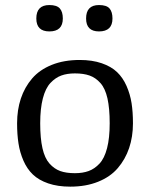

<svg xmlns="http://www.w3.org/2000/svg" viewBox="-20 -711 585 746"><path d="M364.7 -588.9Q314.5 -588.9 314.5 -639.2Q314.5 -691.4 364.7 -691.4Q394 -691.4 405.5 -678.2Q417 -665 417 -639.2Q417 -588.9 364.7 -588.9ZM171.9 -588.9Q121.1 -588.9 121.1 -639.2Q121.1 -691.4 171.9 -691.4Q200.7 -691.4 212.4 -678.2Q224.1 -665 224.1 -639.2Q224.1 -588.9 171.9 -588.9ZM46.4 -231.9Q46.4 -284.2 61 -328.1Q75.7 -372.1 104.7 -406Q133.8 -439.9 181.2 -459Q228.5 -478 289.6 -478Q338.4 -478 375.2 -465.3Q412.1 -452.6 434.8 -430.9Q457.5 -409.2 471.7 -377Q485.8 -344.7 491.2 -310.1Q496.6 -275.4 496.6 -231.9Q496.6 -179.7 481.7 -135.7Q466.8 -91.8 437.7 -57.9Q408.7 -23.9 361.3 -4.9Q314 14.2 252.9 14.2Q204.1 14.2 167.2 1.5Q130.4 -11.2 107.7 -33Q85 -54.7 71 -86.9Q57.1 -119.1 51.8 -153.8Q46.4 -188.5 46.4 -231.9ZM136.2 -231.9Q136.2 -173.8 145 -135Q153.8 -96.2 172.4 -75.4Q190.9 -54.7 214.1 -46.4Q237.3 -38.1 271 -38.1Q301.3 -38.1 324.2 -46.4Q347.2 -54.7 366.5 -75.2Q385.7 -95.7 396 -135.3Q406.2 -174.8 406.2 -231.9Q406.2 -290 397.5 -328.9Q388.7 -367.7 370.1 -388.4Q351.6 -409.2 328.1 -417.5Q304.7 -425.8 271 -425.8Q240.7 -425.8 218 -417.5Q195.3 -409.2 176 -388.7Q156.7 -368.2 146.5 -328.6Q136.2 -289.1 136.2 -231.9Z"/></svg>

Font: Fjord
Style: One
Weight: 400
Designer: Viktoriya Grabowska
Foundry: Viktoriya Grabowska
Version: Version 1.002